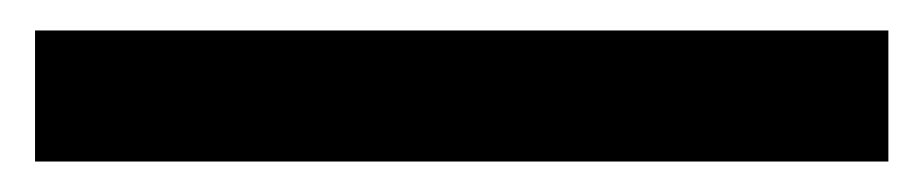

<svg xmlns="http://www.w3.org/2000/svg" viewBox="-20 16 606 126"><path d="M563 122H3V36H563Z"/></svg>

Font: Cabin
Style: Regular
Weight: 400
Designer: Pablo Impallari
Foundry: Pablo Impallari
Version: Version 1.007